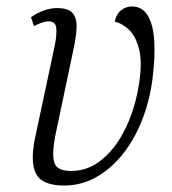

<svg xmlns="http://www.w3.org/2000/svg" viewBox="-20 -564 532 594"><path d="M179 10Q111 10 92 -25.5Q73 -61 88 -135L150 -426Q157 -464 153.5 -481Q150 -498 130 -498Q113 -498 85 -483L76 -511Q95 -524 115.5 -531.5Q136 -539 157 -539Q192 -539 205 -523Q218 -507 217 -481Q216 -455 210 -424L151 -144Q140 -87 148 -61Q156 -35 200 -35Q254 -35 298 -72.5Q342 -110 371 -172.5Q400 -235 411 -310Q420 -372 410.5 -411Q401 -450 380.5 -470.5Q360 -491 335 -497Q340 -521 355 -532.5Q370 -544 388 -544Q421 -544 438 -514.5Q455 -485 457.5 -433Q460 -381 451 -314Q438 -222 399.5 -148.5Q361 -75 303.5 -32.5Q246 10 179 10Z"/></svg>

Font: Noto Serif Condensed Light
Style: Italic
Weight: 300
Width: 3
Italic angle: -12°
Designer: Monotype Design Team
Foundry: Monotype Imaging Inc.
Version: Version 2.014; ttfautohint (v1.8.4.7-5d5b)